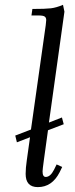

<svg xmlns="http://www.w3.org/2000/svg" viewBox="-20 -766 309 793"><path d="M43 -206.1 107.9 -231 168.9 -662.1Q170.9 -677.7 170.9 -683.1Q170.9 -693.4 164.3 -697.8Q157.7 -702.1 140.1 -702.1H109.9L113.8 -729Q167.5 -729 190.2 -731.7Q212.9 -734.4 240.2 -746.1L246.1 -717.8L182.1 -259.8L235.8 -280.8L243.2 -252.9L178.2 -228L161.1 -104Q155.8 -65.4 155.8 -58.1Q155.8 -35.2 168.9 -35.2Q188 -35.2 203.1 -64.9L213.9 -86.9L236.8 -76.2L226.1 -54.2Q194.8 6.8 136.2 6.8Q85.9 6.8 85.9 -47.9Q85.9 -71.8 90.8 -105L104 -199.2L49.8 -178.2Z"/></svg>

Font: Dihjauti
Style: Italic
Weight: 400
Italic angle: -9°
Designer: T. Christopher White
Version: Version 3.0.0